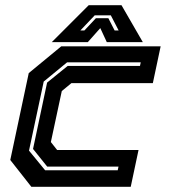

<svg xmlns="http://www.w3.org/2000/svg" viewBox="-20 -718 665 738"><path d="M100.5 0 19.5 -103 90.5 -437 215.5 -540H597.5L567.5 -398.5H254.5L217.5 -368L175.5 -172L199.5 -141.5H512.5L482.5 0ZM153.5 -63.5H432.5L435.5 -77.5H161.5L107 -145.5L161 -400.5L240 -464.5H518L521 -478.5H238L148 -404.5L91.5 -139ZM321 -698H447L529 -556H390.5L365.5 -610L317.5 -556H179ZM344 -659 289 -601H304.5L348.5 -648H396.5L420.5 -601H436L406 -659Z"/></svg>

Font: Tourney Thin
Style: Italic
Weight: 100
Italic angle: -12°
Designer: Tyler Finck
Foundry: Etcetera Type Co
Version: Version 1.015